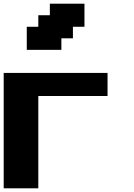

<svg xmlns="http://www.w3.org/2000/svg" viewBox="-20 -1020 727 1040"><path d="M0 0H187.5V-500H562.5V-625H0ZM125 -750H312.5V-812.5H375V-875H437.5V-1000H250V-937.5H187.5V-875H125Z"/></svg>

Font: Faithful 32x
Style: Semibold
Weight: 400
Foundry: Faithful Resource Pack
Version: Version 1.0; January 27, 2023